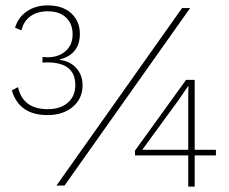

<svg xmlns="http://www.w3.org/2000/svg" viewBox="-20 -690 851 714"><path d="M157 -670Q213 -670 245 -640.5Q277 -611 277 -564Q277 -489 203 -469V-467Q240 -463 263.5 -437Q287 -411 287 -373Q287 -323 250.5 -292.5Q214 -262 157 -262Q51 -262 24 -354L47 -366Q65 -284 158 -284Q204 -284 232 -308Q260 -332 260 -374Q260 -458 155 -458Q145 -458 138 -457V-478Q146 -477 156 -477Q198 -477 224 -500Q250 -523 250 -562Q250 -602 225.5 -625Q201 -648 158 -648Q118 -648 92.5 -629Q67 -610 60 -577L36 -587Q47 -625 79.5 -647.5Q112 -670 157 -670ZM190 0 657 -660H687L220 0ZM783 -133V-112H704V4H680V-112H482V-130L672 -393H704V-133ZM509 -133H680V-321Q680 -353 681 -369H679L647 -322Z"/></svg>

Font: Elaine Sans ExtraLight
Style: Regular
Weight: 275
Designer: Wei Huang
Foundry: Wei Huang
Version: Version 2.001;December 24, 2019;FontCreator 12.0.0.2547 64-b